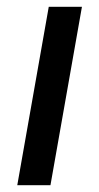

<svg xmlns="http://www.w3.org/2000/svg" viewBox="-20 -547 291 567"><path d="M31 0 124 -527H222L129 0Z"/></svg>

Font: Archivo Expanded
Style: Italic
Weight: 400
Width: 7
Italic angle: -10°
Designer: Hector Gatti
Foundry: Omnibus-Type
Version: Version 2.001